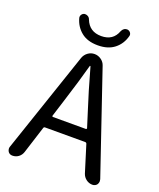

<svg xmlns="http://www.w3.org/2000/svg" viewBox="-168 -1038 941 1139"><g transform="rotate(20 303.0 -468.5)"><path d="M401.4 -913.1Q406.2 -924.8 416 -931.6Q423.8 -936.5 432.6 -936.5Q434.6 -936.5 436.5 -936.5Q449.2 -934.6 456.1 -924.8Q462.9 -915 460 -904.3Q446.3 -851.6 406.2 -819.8Q366.2 -788.1 301.8 -788.1Q236.3 -788.1 196.8 -820.3Q157.2 -852.5 143.6 -904.3Q141.6 -916 148.4 -925.3Q155.3 -934.6 166 -936.5Q168.9 -936.5 170.9 -936.5Q179.7 -936.5 187.5 -931.6Q197.3 -925.8 201.2 -914.1Q227.5 -846.7 302.2 -846.7Q377 -846.7 401.4 -913.1ZM193.4 -304.7Q192.4 -302.7 193.8 -300.3Q195.3 -297.9 198.2 -297.9H405.3Q408.2 -297.9 410.2 -300.3Q412.1 -302.7 411.1 -304.7L377.9 -410.2Q347.7 -502 304.7 -656.2Q303.7 -658.2 301.8 -658.2Q299.8 -658.2 299.8 -656.2Q272.5 -554.7 226.6 -410.2ZM554.7 0Q533.2 0 515.6 -13.2Q498 -26.4 491.2 -46.9L438.5 -216.8Q435.5 -223.6 428.7 -223.6H175.8Q168 -223.6 166 -216.8L111.3 -44.9Q104.5 -24.4 87.9 -12.2Q71.3 0 49.8 0Q32.2 0 22.5 -13.7Q16.6 -23.4 16.6 -33.2Q16.6 -39.1 18.6 -44.9L235.4 -684.6Q243.2 -706.1 261.7 -719.7Q280.3 -733.4 303.2 -733.4Q326.2 -733.4 345.2 -719.7Q364.3 -706.1 371.1 -684.6L587.9 -46.9Q589.8 -40 589.8 -34.2Q589.8 -24.4 584 -14.6Q573.2 0 554.7 0Z"/></g></svg>

Font: Gen Jyuu Gothic P Regular
Style: Regular
Weight: 400
Designer: [Source Han Sans]
Ryoko NISHIZUKA  (kana & ideographs); Paul D. Hunt (Latin, Greek & Cyrillic); Wenlong ZHANG  (bopomofo
Version: Version 1.002.20150607